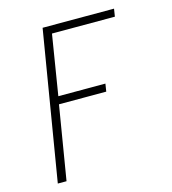

<svg xmlns="http://www.w3.org/2000/svg" viewBox="-109 -620 819 914"><g transform="rotate(-15 300.0 -162.5)"><path d="M63 205 185 -530H537L531 -492H221L173 -196H405L399 -158H166L106 205Z"/></g></svg>

Font: Iosevka Slab XLtEx
Style: Italic
Weight: 200
Width: 7
Italic angle: -9°
Monospace: yes
Designer: Belleve Invis
Foundry: Belleve Invis
Version: Version 11.1.0; ttfautohint (v1.8.3)